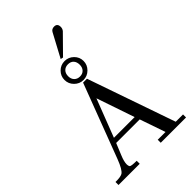

<svg xmlns="http://www.w3.org/2000/svg" viewBox="-324 -1270 1395 1395"><g transform="rotate(-45 374.0 -572.5)"><path d="M392 -914Q432 -914 461 -885.5Q490 -857 490 -817Q490 -777 461 -748Q432 -719 392 -719Q352 -719 323 -748Q294 -777 294 -817Q294 -857 322.5 -885.5Q351 -914 392 -914ZM726 -31V0H466V-31H546L478 -228H236L199 -138Q180 -93 180 -63Q180 -49 186 -40Q192 -31 250 -31V0H32V-31Q84 -30 104 -42Q130 -59 160 -138L376 -708H416L651 -31ZM451 -817Q451 -846 435.5 -863Q420 -880 392 -880Q365 -880 348.5 -863Q332 -846 332 -817Q332 -789 348.5 -772Q365 -755 392 -755Q419 -755 435 -772Q451 -789 451 -817ZM251 -266H464L364 -559ZM548 -1109Q548 -1090 536 -1076L402 -940L382 -944L479 -1125Q490 -1145 515 -1145Q548 -1145 548 -1109Z"/></g></svg>

Font: GFS Didot
Style: Regular
Weight: 400
Designer: Takis Katsoulidis and George D. Matthiopoulos
Foundry: Takis Katsoulidis and George D. Matthiopoulos
Version: Version 1.0